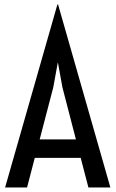

<svg xmlns="http://www.w3.org/2000/svg" viewBox="-20 -821 506 841"><path d="M132.3 -129.4 98.6 0H2.4L231.4 -801.3H234.4L463.4 0H367.2L333.5 -129.4ZM233.9 -545.9H232.9L213.4 -438.5L153.8 -210.4H312.5L253.4 -438.5Z"/></svg>

Font: Voltaire
Style: Regular
Weight: 400
Designer: Yvonne Schüttler, Eben Sorkin, Emma Marichal
Foundry: Sorkin Type Co.
Version: Version 1.010; ttfautohint (v1.8.4.7-5d5b)